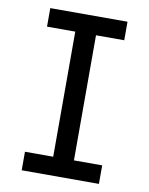

<svg xmlns="http://www.w3.org/2000/svg" viewBox="-83 -796 666 857"><g transform="rotate(10 250.0 -367.5)"><path d="M75 0H425V-84H297V-651H425V-735H75V-651H203V-84H75Z"/></g></svg>

Font: Iosevka SS08 Medium
Style: Regular
Weight: 500
Monospace: yes
Designer: Belleve Invis
Foundry: Belleve Invis
Version: Version 3.4.3; ttfautohint (v1.8.3)